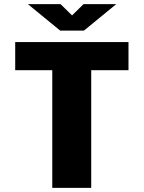

<svg xmlns="http://www.w3.org/2000/svg" viewBox="-20 -902 690 922"><path d="M231 0V-565H53V-700H597V-565H418V0ZM114 -882H271L326 -828L381 -882H538L383 -755H269Z"/></svg>

Font: Trispace ExtraBold
Style: Regular
Weight: 800
Designer: Tyler Finck
Foundry: Etcetera Type Company
Version: Version 1.210; ttfautohint (v1.8.3)